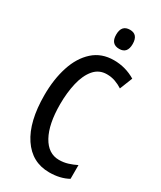

<svg xmlns="http://www.w3.org/2000/svg" viewBox="-229 -999 915 1089"><g transform="rotate(30 228.5 -455.0)"><path d="M297 -636Q246 -636 213.5 -598Q181 -560 166 -496Q151 -432 151 -356Q151 -226 191.5 -152.5Q232 -79 303 -79Q333 -79 360.5 -87.5Q388 -96 414 -109V-19Q362 10 290 10Q177 10 112.5 -86.5Q48 -183 48 -357Q48 -460 75 -543.5Q102 -627 156.5 -676Q211 -725 292 -725Q368 -725 433 -686L400 -603Q377 -618 351.5 -627Q326 -636 297 -636ZM284 -920Q337 -920 337 -857Q337 -795 284 -795Q229 -795 229 -857Q229 -920 284 -920Z"/></g></svg>

Font: Noto Sans ExtraCondensed Medium
Style: Regular
Weight: 500
Width: 2
Designer: Monotype Design Team
Foundry: Monotype Imaging Inc.
Version: Version 2.013; ttfautohint (v1.8.4.7-5d5b)